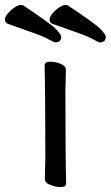

<svg xmlns="http://www.w3.org/2000/svg" viewBox="-92 -739 447 775"><path d="M152 16Q133 16 111 7.5Q89 -1 89 -17L91 -105Q91 -368 88 -475Q88 -490 112 -490Q131 -490 152.5 -481.5Q174 -473 174 -457L172 -368Q172 -105 175 1Q175 16 152 16ZM132 -568Q125 -568 104.5 -580Q84 -592 36.5 -608.5Q-11 -625 -61 -643Q-72 -648 -72 -661Q-72 -671 -60 -685Q-48 -699 -33 -709Q-18 -719 -9 -719Q-2 -719 2 -717Q115 -642 135 -620.5Q155 -599 155 -591Q155 -568 132 -568ZM312 -568Q305 -568 284.5 -580Q264 -592 216.5 -608.5Q169 -625 119 -643Q108 -648 108 -661Q108 -671 120 -685Q132 -699 147 -709Q162 -719 171 -719Q178 -719 182 -717Q295 -642 315 -620.5Q335 -599 335 -591Q335 -568 312 -568Z"/></svg>

Font: LXGW WenKai TC
Style: Bold
Weight: 700
Designer: LXGW / Fontworks Inc.
Foundry: LXGW / Fontworks Inc.
Version: Version 1.330;April 28, 2024